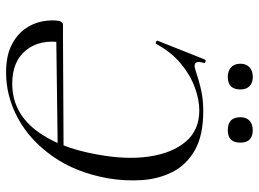

<svg xmlns="http://www.w3.org/2000/svg" viewBox="-130 -709 851 631"><g transform="rotate(90 295.5 -393.5)"><path d="M218.8 12Q164.4 12 129.4 -5.4Q94.4 -22.8 75.2 -49.7Q56 -76.6 50.3 -106.7Q44.6 -136.8 48.8 -163Q52.4 -175 61.8 -175H120Q107.6 -100.4 144.5 -54.3Q181.4 -8.2 254.6 -8.2Q345.8 -8.2 405.3 -82.5Q464.8 -156.8 487.8 -288Q505.6 -383.4 494.3 -458.9Q483 -534.4 445.3 -578.7Q407.6 -623 342.6 -623Q308 -623 267.2 -608.2Q226.4 -593.4 189 -562.3Q151.6 -531.2 124.8 -482.2Q123.4 -478.2 118 -480.7Q112.6 -483.2 113.6 -485.4L175.6 -641.2Q177.6 -645.4 183.2 -643.3Q188.8 -641.2 186.8 -637.4Q180.8 -619.2 186.2 -611.9Q191.6 -604.6 206.8 -609.4Q248.4 -623 278.5 -629.5Q308.6 -636 344.6 -636Q425.4 -636 473.8 -608.3Q522.2 -580.6 545.3 -534.6Q568.4 -488.6 571.9 -433.6Q575.4 -378.6 566.2 -324Q547.2 -217 494 -141.5Q440.8 -66 368.7 -27Q296.6 12 218.8 12ZM94 -152.8 98 -175 482 -177 480 -157.8ZM232.4 -716.6Q213 -716.6 201.2 -727.5Q189.4 -738.4 189.4 -758Q189.4 -777.2 201.2 -788Q213 -798.8 232.4 -798.8Q252.6 -798.8 263.3 -788Q274 -777.2 274 -758Q274 -716.6 232.4 -716.6ZM408 -716.6Q365.2 -716.6 365.2 -758Q365.2 -777.2 376.5 -787.9Q387.8 -798.6 408 -798.6Q448.8 -798.6 448.8 -758Q448.8 -716.6 408 -716.6Z"/></g></svg>

Font: Cormorant Infant Light
Style: Italic
Weight: 300
Italic angle: -10°
Designer: Christian Thalmann (Catharsis Fonts)
Foundry: Catharsis Fonts
Version: Version 4.001